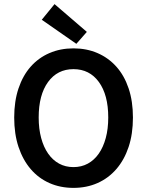

<svg xmlns="http://www.w3.org/2000/svg" viewBox="-20 -901 714 933"><path d="M337 12Q273 12 220 -11.5Q167 -35 129 -79.5Q91 -124 70 -187Q49 -250 49 -330Q49 -409 70 -471.5Q91 -534 129 -577Q167 -620 220 -643Q273 -666 337 -666Q401 -666 454 -643Q507 -620 545.5 -577Q584 -534 605 -471.5Q626 -409 626 -330Q626 -250 605 -187Q584 -124 545.5 -79.5Q507 -35 454 -11.5Q401 12 337 12ZM337 -89Q376 -89 407 -106Q438 -123 460 -154.5Q482 -186 494 -230.5Q506 -275 506 -330Q506 -440 460.5 -502.5Q415 -565 337 -565Q259 -565 213.5 -502.5Q168 -440 168 -330Q168 -275 180 -230.5Q192 -186 214 -154.5Q236 -123 267 -106Q298 -89 337 -89ZM351 -688 183 -805 245 -881 402 -746Z"/></svg>

Font: Giro Semibold
Style: Regular
Weight: 600
Designer: Paul D. Hunt
Foundry: Adobe Systems Incorporated
Version: Version 1.000;PS 1.0;hotconv 1.0.88;makeotf.lib2.5.647800